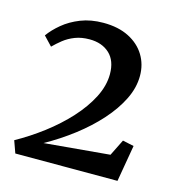

<svg xmlns="http://www.w3.org/2000/svg" viewBox="-80 -972 569 619"><g transform="rotate(15 205.0 -663.0)"><path d="M11 -463Q57 -488.5 100.5 -521.5Q144 -554.5 178.8 -592.5Q213.5 -630.5 233.8 -670.2Q254 -710 254 -748Q254 -793 228.8 -816.5Q203.5 -840 162 -840Q135 -840 113.8 -831.8Q92.5 -823.5 76.5 -810.8Q60.5 -798 47.5 -785L19 -815Q34 -836 58.2 -856.2Q82.5 -876.5 116 -889.8Q149.5 -903 191.5 -903Q241.5 -903 276.8 -885Q312 -867 330.5 -836.5Q349 -806 349 -768Q349 -728.5 329.5 -689Q310 -649.5 276 -611.5Q242 -573.5 198 -539.8Q154 -506 104.5 -478.5L323 -498L350 -552.5L387.5 -544.5L366.5 -422.5H25.5Z"/></g></svg>

Font: Merriweather 60pt
Style: Regular
Weight: 400
Version: Version 2.100